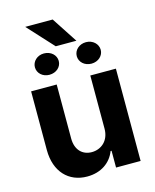

<svg xmlns="http://www.w3.org/2000/svg" viewBox="-133 -999 887 1096"><g transform="rotate(-15 311.0 -451.5)"><path d="M410.2 -232.2C410.5 -159.1 360.4 -120.7 306.1 -120.7C248.9 -120.7 212 -160.9 211.6 -225.1V-545.5H60.4V-198.2C60.7 -70.7 135.3 7.1 245 7.1C327.1 7.1 386 -35.2 410.5 -99.1H416.2V0H561.4V-545.5H410.2ZM285.5 -909.8H123.2L262.8 -757.8H384.9ZM364 -671.9C364 -637.4 393.8 -609 435 -609C475.5 -609 505.7 -637.4 505.7 -671.9C505.7 -706.7 475.5 -735.8 435 -735.8C394.9 -735.8 364 -707.7 364 -671.9ZM116.8 -672.6C116.8 -637.4 146.7 -609.7 186.4 -609.7C227.6 -609.7 257.8 -637.4 257.8 -672.6C257.8 -707.4 227.6 -735.8 186.4 -735.8C146.3 -735.8 116.8 -706.7 116.8 -672.6Z"/></g></svg>

Font: Karasuma Gothic
Style: Bold
Weight: 700
Designer: Rasmus Andersson / Ryoko Nishizuka
Foundry: Genbu
Version: Version 1.00